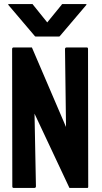

<svg xmlns="http://www.w3.org/2000/svg" viewBox="-20 -931 504 951"><path d="M49 0Q41 0 41 -7L40 -688Q40 -696 48 -696H138L307 -302L302 -688Q302 -696 311 -696H410Q416 -696 416 -688L417 -6Q417 0 412 0H324L151 -368L158 -8Q158 0 149 0ZM157 -750Q153 -750 151 -754L21 -907Q19 -911 25 -911H139Q143 -911 144 -907L214 -820L285 -907Q286 -911 290 -911H404Q410 -911 408 -907L278 -754Q276 -750 272 -750Z"/></svg>

Font: Staatliches
Style: Regular
Weight: 400
Designer: Brian LaRossa & Erica Carras
Foundry: Type Brut Foundry
Version: Version 1.000; ttfautohint (v1.8.2) -l 8 -r 50 -G 200 -x 14 